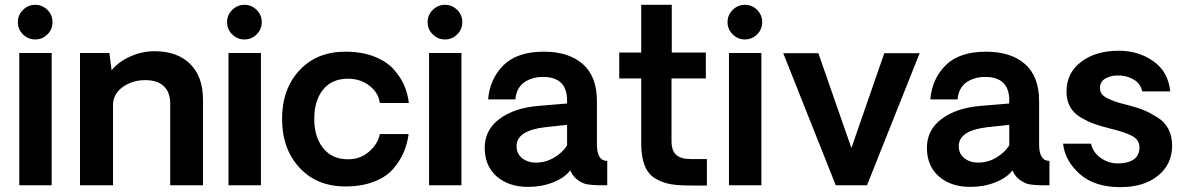

<svg xmlns="http://www.w3.org/2000/svg" viewBox="-20 -770 4922 798"><path d="M126 -606Q97.2 -606 75.7 -627Q54.2 -647.9 54.2 -678Q54.2 -708 75.7 -729Q97.2 -750 126 -750Q155.8 -750 177 -729Q198.2 -708 198.2 -678Q198.2 -647.9 177 -627Q155.8 -606 126 -606ZM60.1 -549.8H194.8V0H60.1Z M622.6 -557.1Q716.8 -557.1 770.3 -504.2Q823.7 -451.2 823.7 -356V0H687.5V-339.8Q687.5 -386.7 660.6 -411.9Q633.8 -437 584 -437Q529.8 -437 489.7 -408Q449.7 -378.9 449.7 -333V0H312.5V-549.8H434.6L443.8 -478Q473.6 -514.2 522.2 -535.6Q570.8 -557.1 622.6 -557.1Z M995.6 -606Q966.8 -606 945.3 -627Q923.8 -647.9 923.8 -678Q923.8 -708 945.3 -729Q966.8 -750 995.6 -750Q1025.4 -750 1046.6 -729Q1067.9 -708 1067.9 -678Q1067.9 -647.9 1046.6 -627Q1025.4 -606 995.6 -606ZM929.7 -549.8H1064.5V0H929.7Z M1415.5 4.9Q1296.4 4.9 1224.4 -73.5Q1152.3 -151.9 1152.3 -275.9Q1152.3 -399.9 1224.4 -477.5Q1296.4 -555.2 1415.5 -555.2Q1483.4 -555.2 1534.9 -535.2Q1586.4 -515.1 1616 -482.2Q1645.5 -449.2 1660.4 -414.1Q1675.3 -378.9 1679.2 -341.8H1558.6Q1553.7 -383.8 1516.1 -413.3Q1478.5 -442.9 1426.3 -442.9Q1359.4 -442.9 1322.8 -397.5Q1286.1 -352.1 1286.1 -275.9Q1286.1 -200.7 1323.2 -154.3Q1360.4 -107.9 1427.2 -107.9Q1477.1 -107.9 1513.7 -139.4Q1550.3 -170.9 1558.6 -212.9H1678.2Q1673.3 -173.8 1658.4 -138.4Q1643.6 -103 1615 -69.1Q1586.4 -35.2 1534.9 -15.1Q1483.4 4.9 1415.5 4.9Z M1829.1 -606Q1800.3 -606 1778.8 -627Q1757.3 -647.9 1757.3 -678Q1757.3 -708 1778.8 -729Q1800.3 -750 1829.1 -750Q1858.9 -750 1880.1 -729Q1901.4 -708 1901.4 -678Q1901.4 -647.9 1880.1 -627Q1858.9 -606 1829.1 -606ZM1763.2 -549.8H1897.9V0H1763.2Z M2174.8 6.8Q2094.7 6.8 2044.7 -36.6Q1994.6 -80.1 1994.6 -155.8Q1994.6 -230 2056.2 -275.9Q2117.7 -321.8 2219.7 -330.1L2336.9 -339.8V-352.1Q2336.9 -450.2 2236.8 -450.2Q2189.9 -450.2 2158 -427Q2126 -403.8 2122.1 -356.9H2008.8Q2015.6 -441.9 2072.3 -498.5Q2128.9 -555.2 2240.7 -555.2Q2343.8 -555.2 2402.3 -503.7Q2460.9 -452.1 2460.9 -350.1V-169.9Q2460.9 -101.1 2503.9 -101.1V0H2466.8Q2438 -1 2420.4 -3.9Q2402.8 -6.8 2381.8 -21.5Q2360.8 -36.1 2350.1 -62Q2327.1 -31.2 2279.1 -12.2Q2231 6.8 2174.8 6.8ZM2207 -94.2Q2248 -94.2 2283.4 -115.2Q2318.8 -136.2 2336.9 -166V-251L2244.6 -241.2Q2126.5 -227.1 2127 -162.1Q2127 -131.3 2149.9 -112.8Q2172.9 -94.2 2207 -94.2Z M2851.6 1Q2802.7 1 2770.8 -3.9Q2738.8 -8.8 2707.3 -25.9Q2675.8 -43 2660.4 -79.6Q2645 -116.2 2645 -173.8V-443.8H2553.7V-551.8H2645V-750H2772V-551.8H2913.6V-443.8H2771V-184.1Q2771 -144 2790.3 -126.5Q2809.6 -108.9 2851.6 -108.9H2918V1Z M3075.7 -606Q3046.9 -606 3025.4 -627Q3003.9 -647.9 3003.9 -678Q3003.9 -708 3025.4 -729Q3046.9 -750 3075.7 -750Q3105.5 -750 3126.7 -729Q3147.9 -708 3147.9 -678Q3147.9 -647.9 3126.7 -627Q3105.5 -606 3075.7 -606ZM3009.8 -549.8H3144.5V0H3009.8Z M3802.2 -548.8 3583.5 0H3453.6L3235.4 -548.8H3381.3L3518.6 -154.8L3655.3 -548.8Z M4012.7 6.8Q3932.6 6.8 3882.6 -36.6Q3832.5 -80.1 3832.5 -155.8Q3832.5 -230 3894 -275.9Q3955.6 -321.8 4057.6 -330.1L4174.8 -339.8V-352.1Q4174.8 -450.2 4074.7 -450.2Q4027.8 -450.2 3995.8 -427Q3963.9 -403.8 3960 -356.9H3846.7Q3853.5 -441.9 3910.2 -498.5Q3966.8 -555.2 4078.6 -555.2Q4181.6 -555.2 4240.2 -503.7Q4298.8 -452.1 4298.8 -350.1V-169.9Q4298.8 -101.1 4341.8 -101.1V0H4304.7Q4275.9 -1 4258.3 -3.9Q4240.7 -6.8 4219.7 -21.5Q4198.7 -36.1 4188 -62Q4165 -31.2 4116.9 -12.2Q4068.8 6.8 4012.7 6.8ZM4044.9 -94.2Q4085.9 -94.2 4121.3 -115.2Q4156.7 -136.2 4174.8 -166V-251L4082.5 -241.2Q3964.4 -227.1 3964.8 -162.1Q3964.8 -131.3 3987.8 -112.8Q4010.7 -94.2 4044.9 -94.2Z M4636.7 7.8Q4528.8 7.8 4467.3 -47.1Q4405.8 -102.1 4398.4 -172.9H4514.6Q4522.5 -135.7 4556.6 -112.3Q4590.8 -88.9 4632.8 -90.8Q4715.8 -94.7 4715.8 -158.2Q4715.8 -189 4685.3 -205.1Q4654.8 -221.2 4593.8 -235.8Q4554.7 -245.6 4528.6 -254.9Q4502.4 -264.2 4472.7 -281.5Q4442.9 -298.8 4427.7 -325.9Q4412.6 -353 4412.6 -389.2Q4412.6 -466.3 4473.1 -512.7Q4533.7 -559.1 4629.9 -559.1Q4711.9 -559.1 4773.7 -515.6Q4835.4 -472.2 4843.8 -390.1H4727.5Q4720.7 -420.9 4695.1 -437.5Q4669.4 -454.1 4635.7 -456.1Q4599.6 -458 4575.7 -444.6Q4551.8 -431.2 4551.8 -404.8Q4551.8 -389.6 4559.3 -379.4Q4566.9 -369.1 4584.7 -360.6Q4602.5 -352.1 4617.7 -346.9Q4632.8 -341.8 4660.6 -335Q4670.4 -332 4675.8 -331.1Q4712.9 -321.3 4738.8 -310.1Q4764.6 -298.8 4793.2 -280.5Q4821.8 -262.2 4836.7 -232.7Q4851.6 -203.1 4851.6 -165Q4851.6 -86.9 4792.7 -39.6Q4733.9 7.8 4636.7 7.8Z"/></svg>

Font: Oakes Grotesk
Style: SemiBold
Weight: 600
Designer: Samuel Oakes
Foundry: Samuel Oakes
Version: Version 1.0 | wf-rip DC20170320